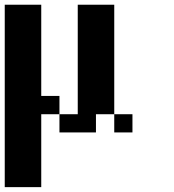

<svg xmlns="http://www.w3.org/2000/svg" viewBox="-20 -558 732 809"><path d="M461.4 0V-76.7H538.1V0ZM0 230.5V-538.1H153.8V-153.8H230.5V-76.7H153.8V230.5ZM230.5 0V-76.7H307.6V-538.1H461.4V-76.7H384.3V0Z"/></svg>

Font: Good Old DOS
Style: Regular
Weight: 400
Designer: Vasily Draigo
Foundry: Vasily Draigo
Version: 1.0